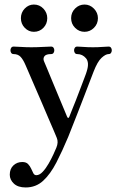

<svg xmlns="http://www.w3.org/2000/svg" viewBox="-20 -635 524 845"><path d="M93 190Q59 190 41 173Q23 156 23 134Q23 108 39 93Q55 78 78 78Q95 78 103.5 87Q112 96 117 107Q122 118 126.5 127Q131 136 140 136Q154 136 168 121Q182 106 194 85Q206 64 215 44.5Q224 25 228 15Q238 -9 230 -28Q228 -34 217.5 -58Q207 -82 192.5 -116Q178 -150 162 -187.5Q146 -225 131 -259Q116 -293 106 -317Q96 -341 93 -347Q82 -373 70.5 -385Q59 -397 40 -397Q33 -397 29.5 -402Q26 -407 26 -414Q26 -420 29.5 -425Q33 -430 40 -430Q51 -430 72.5 -428.5Q94 -427 118 -427Q142 -427 168.5 -428.5Q195 -430 205 -430Q212 -430 215.5 -425Q219 -420 219 -414Q219 -407 215.5 -402Q212 -397 205 -397Q183 -397 176 -388Q169 -379 173 -367Q176 -361 186.5 -335Q197 -309 211.5 -274.5Q226 -240 240 -206Q254 -172 264 -148.5Q274 -125 275 -122Q280 -110 285 -121Q287 -127 295 -146.5Q303 -166 313.5 -192.5Q324 -219 334 -246Q344 -273 352 -293.5Q360 -314 362 -322Q374 -360 358.5 -378.5Q343 -397 320 -397Q313 -397 309.5 -402Q306 -407 306 -414Q306 -420 309.5 -425Q313 -430 320 -430Q331 -430 348 -428.5Q365 -427 389 -427Q412 -427 430 -428.5Q448 -430 458 -430Q465 -430 468.5 -425Q472 -420 472 -414Q472 -407 468.5 -402Q465 -397 458 -397Q445 -397 427 -380.5Q409 -364 392 -320Q389 -313 378.5 -285Q368 -257 353 -218.5Q338 -180 323 -141Q308 -102 296 -72.5Q284 -43 280 -32Q254 30 228 80.5Q202 131 170 160.5Q138 190 93 190ZM352 -495Q328 -495 310.5 -512.5Q293 -530 293 -555Q293 -580 310.5 -597.5Q328 -615 352 -615Q376 -615 393.5 -597Q411 -579 411 -555Q411 -530 393.5 -512.5Q376 -495 352 -495ZM129 -495Q106 -495 89 -512.5Q72 -530 72 -555Q72 -580 89 -597.5Q106 -615 129 -615Q154 -615 171 -597Q188 -579 188 -555Q188 -530 171 -512.5Q154 -495 129 -495Z"/></svg>

Font: Zen Old Mincho
Style: Regular
Weight: 400
Designer: Yoshimichi Ohira
Foundry: Positype
Version: Version 1.001